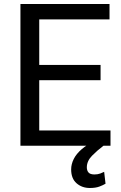

<svg xmlns="http://www.w3.org/2000/svg" viewBox="-20 -731 608 963"><path d="M534.2 -76.7V0H157.7V-76.7ZM176.8 -710.9V0H82.5V-710.9ZM484.4 -405.3V-328.6H157.7V-405.3ZM529.3 -710.9V-633.8H157.7V-710.9ZM462.9 -27.8 499 0Q467.8 23.4 441.7 50Q415.5 76.7 415.5 108.4Q415.5 124.5 424.1 134.3Q432.6 144 453.6 144Q469.7 144 482.4 139.4Q495.1 134.8 502.4 130.9L509.3 190.4Q497.1 197.8 478.3 204.8Q459.5 211.9 430.7 211.9Q391.1 211.9 364 188.2Q336.9 164.6 336.9 118.7Q336.9 92.3 349.9 66.4Q362.8 40.5 390.6 16.6Q418.5 -7.3 462.9 -27.8Z"/></svg>

Font: Vazirmatn
Style: Regular
Weight: 400
Designer: Saber Rastikerdar
Foundry: Saber Rastikerdar
Version: Version 33.003;September 2, 2022;FontCreator 14.0.0.2862 64-